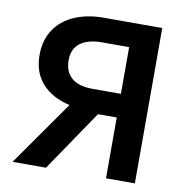

<svg xmlns="http://www.w3.org/2000/svg" viewBox="-79 -776 830 852"><g transform="rotate(10 336.0 -350.0)"><path d="M33 0 238 -292Q158 -310 113.2 -360Q68.5 -410 68.5 -488Q68.5 -554.5 99.8 -602Q131 -649.5 188.2 -674.8Q245.5 -700 323 -700H584V0H454V-274H369.5L183.5 0ZM326 -380.5H454V-591H331.5Q269.5 -591 234.5 -565.2Q199.5 -539.5 199.5 -488Q199.5 -436 231.5 -408.2Q263.5 -380.5 326 -380.5Z"/></g></svg>

Font: Geologica Cursive Medium
Style: Regular
Weight: 500
Designer: Sindre Bremnes, Frode Helland
Foundry: Monokrom Skriftforlag AS
Version: Version 1.010;gftools[0.9.28]